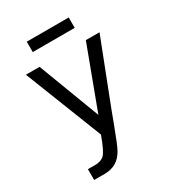

<svg xmlns="http://www.w3.org/2000/svg" viewBox="-218 -833 1038 1157"><g transform="rotate(-30 301.0 -254.5)"><path d="M154.8 -644.5H446.8V-716.8H154.8ZM89.8 208H162.1C226.6 208 268.1 180.2 296.4 131.8C311.5 106 328.1 64 361.8 -25.4C390.6 -102.1 382.3 -82 418.9 -175.8L563 -546.9H467.8L308.1 -119.1L146 -546.9H50.8L262.2 -8.8C236.8 62 219.2 95.2 205.1 109.9C192.4 123 171.9 132.8 143.1 132.8H89.8Z"/></g></svg>

Font: Hack
Style: Regular
Weight: 400
Monospace: yes
Designer: Christopher Simpkins
Foundry: Christopher Simpkins
Version: Version 2.010